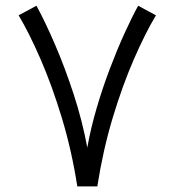

<svg xmlns="http://www.w3.org/2000/svg" viewBox="-20 -664 622 684"><path d="M255.4 0Q235.4 -128.4 200.4 -243.7Q165.5 -358.9 124.8 -452.6Q84 -546.4 46.4 -609.4L109.9 -643.6Q140.6 -587.4 176 -505.4Q211.4 -423.3 242.4 -328.4Q273.4 -233.4 291 -138.2Q303.7 -209.5 325 -281.2Q346.2 -353 371.6 -419.9Q397 -486.8 423.1 -544.2Q449.2 -601.6 472.2 -643.6L535.6 -609.4Q497.6 -546.4 456.8 -452.6Q416 -358.9 381.3 -243.7Q346.7 -128.4 326.7 0Z"/></svg>

Font: Vazirmatn FD NL Light
Style: Regular
Weight: 300
Designer: Saber Rastikerdar
Foundry: Saber Rastikerdar
Version: Version 33.003